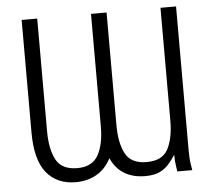

<svg xmlns="http://www.w3.org/2000/svg" viewBox="-52 -786 942 851"><g transform="rotate(-5 419.0 -360.5)"><path d="M761.7 -88.4Q761.7 -51.8 765.9 -25.9Q770 0 770 0H703.6Q703.6 0 700 -23.4Q696.3 -46.9 696.3 -74.7Q681.6 -52.2 664.8 -33.2Q647.9 -14.2 623.3 -2.9Q598.6 8.3 560.5 8.3Q507.3 8.3 468.8 -14.4Q430.2 -37.1 408.7 -84.5Q385.3 -38.6 344.7 -15.1Q304.2 8.3 252 8.3Q168 8.3 121.3 -49.1Q74.7 -106.4 74.7 -228.5V-729H144V-228.5Q144 -148.4 169.2 -100.8Q194.3 -53.2 264.2 -53.2Q330.1 -53.2 356.7 -100.8Q383.3 -148.4 383.3 -228.5V-729H452.6V-228.5Q452.6 -148.4 477.8 -100.8Q502.9 -53.2 572.8 -53.2Q642.1 -53.2 667.2 -100.8Q692.4 -148.4 692.4 -228.5V-729H761.7Z"/></g></svg>

Font: Giphurs Light
Style: Regular
Weight: 300
Version: Version 0.920; ttfautohint (v1.8.4.7-5d5b)